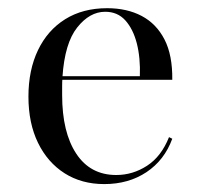

<svg xmlns="http://www.w3.org/2000/svg" viewBox="-20 -447 497 478"><path d="M239.5 11.3Q183.1 11.3 140.7 -15.7Q98.4 -42.7 74.6 -91.5Q50.8 -140.3 50.8 -206.5Q50.8 -272.6 74.6 -322.2Q98.4 -371.8 142.3 -399.2Q186.3 -426.6 246.8 -426.6Q296 -426.6 332.7 -407.3Q369.4 -387.9 389.5 -348.8Q409.7 -309.7 408.9 -248.4H103.2L102.4 -257.3H328.2Q329.8 -303.2 320.6 -339.1Q311.3 -375 291.9 -396.4Q272.6 -417.7 241.9 -417.7Q203.2 -417.7 172.2 -378.6Q141.1 -339.5 135.5 -255.6V-254Q134.7 -243.5 134.7 -232.7Q134.7 -221.8 134.7 -210.5Q134.7 -117.7 169.8 -64.5Q204.8 -11.3 269.4 -11.3Q310.5 -11.3 346 -34.3Q381.5 -57.3 400.8 -105.6L408.9 -101.6Q389.5 -48.4 344.8 -18.5Q300 11.3 239.5 11.3Z"/></svg>

Font: Playfair 144pt
Style: Regular
Weight: 400
Designer: Claus Eggers Sørensen
Foundry: Claus Eggers Sørensen
Version: Version 2.001;gftools[0.9.30]